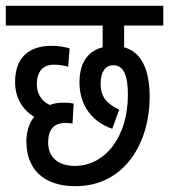

<svg xmlns="http://www.w3.org/2000/svg" viewBox="-20 -642 583 662"><path d="M238 -70C181 -70 146 -100 146 -150C146 -193 164 -218 205 -218C212 -218 219 -218 230 -216L234 -285C225 -287 213 -288 200 -288C182 -288 166 -286 152 -280C127 -291 107 -315 107 -351C107 -397 129 -419 167 -419C185 -419 200 -416 215 -412L220 -475C205 -480 184 -484 158 -484C78 -484 32 -442 32 -359C32 -305 57 -264 98 -239C79 -217 71 -186 71 -154C71 -62 127 0 240 0C411 0 496 -151 496 -308C496 -405 466 -463 408 -479V-554H543V-622H0V-554H334V-479C280 -465 254 -422 254 -358C254 -279 297 -222 367 -198L391 -264C351 -283 327 -305 327 -353C327 -394 343 -417 371 -417C406 -417 421 -382 421 -316C421 -169 342 -70 238 -70Z"/></svg>

Font: Noto Sans Devanagari ExtraCondensed
Style: Regular
Weight: 400
Width: 2
Designer: Jelle Bosma - Monotype Design Team
Foundry: Monotype Imaging Inc.
Version: Version 2.004